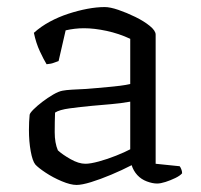

<svg xmlns="http://www.w3.org/2000/svg" viewBox="-20 -520 570 544"><path d="M197 4Q180 4 155 -6.5Q130 -17 109 -31Q88 -45 80 -54Q72 -64 67 -91.5Q62 -119 62 -152Q62 -164 62.5 -174.5Q63 -185 64 -195Q65 -200 75 -210Q85 -220 100 -231.5Q115 -243 130.5 -252Q146 -261 157 -263Q167 -265 184.5 -266Q202 -267 224 -268Q238 -269 254 -270.5Q270 -272 287 -273.5Q304 -275 320 -277Q336 -279 349 -282V-410Q317 -425 282 -432.5Q247 -440 218 -440Q205 -440 192 -438.5Q179 -437 166 -434L146 -347Q142 -346 133.5 -342.5Q125 -339 112 -338Q104 -351 93 -374.5Q82 -398 76 -427Q96 -445 121 -458.5Q146 -472 173.5 -481Q201 -490 227.5 -495Q254 -500 277 -500Q292 -500 315.5 -492Q339 -484 363.5 -472Q388 -460 404.5 -446.5Q421 -433 421 -422V-56L489 -49Q491 -47 493.5 -41Q496 -35 496 -29Q490 -22 476.5 -15.5Q463 -9 449 -4.5Q435 0 425 0Q412 0 396 -6Q380 -12 369 -24Q358 -36 353 -52Q326 -38 295 -25Q264 -12 238 -4Q212 4 197 4ZM222 -56Q236 -56 260 -62.5Q284 -69 309 -79Q334 -89 349 -97V-232Q321 -227 296 -225Q271 -223 239 -220Q207 -217 177.5 -213Q148 -209 136 -201Q135 -176 135 -145.5Q135 -115 144 -94Q157 -82 180 -69Q203 -56 222 -56Z"/></svg>

Font: Texturina Medium 12pt ExtraLight
Style: Regular
Weight: 250
Version: Version 1.002